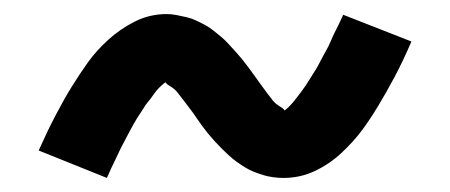

<svg xmlns="http://www.w3.org/2000/svg" viewBox="-20 -435 640 273"><path d="M383 -182Q376 -182 368.5 -183Q361 -184 354.5 -186Q348 -188 341.5 -190.5Q335 -193 328.5 -197Q322 -201 316.5 -205Q311 -209 306 -213.5Q301 -218 295.5 -223.5Q290 -229 285 -234.5Q280 -240 275.5 -245.5Q271 -251 267 -256.5Q263 -262 259 -268Q255 -274 250 -280.5Q245 -287 240.5 -293Q236 -299 232 -304Q228 -309 221 -313Q214 -317 214 -322H219Q219 -321 214.5 -317.5Q210 -314 206 -310Q202 -306 199 -301.5Q196 -297 194 -294.5Q192 -292 189.5 -289Q187 -286 185 -282.5Q183 -279 180.5 -275.5Q178 -272 175.5 -268Q173 -264 170.5 -259.5Q168 -255 165.5 -250.5Q163 -246 160.5 -241Q158 -236 155 -230.5Q152 -225 149.5 -219.5Q147 -214 144 -208Q141 -202 138 -195.5Q135 -189 132 -182L35 -221Q47 -248 59 -271Q71 -294 82.5 -312.5Q94 -331 105.5 -347Q117 -363 134 -378.5Q151 -394 172 -404.5Q193 -415 217 -415Q224 -415 231.5 -413.5Q239 -412 245.5 -410.5Q252 -409 258.5 -406Q265 -403 271.5 -399.5Q278 -396 283.5 -391.5Q289 -387 294 -383Q299 -379 304.5 -373Q310 -367 315 -361.5Q320 -356 324.5 -350.5Q329 -345 333 -339.5Q337 -334 341 -328.5Q345 -323 350 -316Q355 -309 359.5 -303Q364 -297 368 -292Q372 -287 379 -283Q386 -279 386 -274H381Q381 -275 385.5 -278.5Q390 -282 394 -286.5Q398 -291 401 -295Q404 -299 406 -301.5Q408 -304 410.5 -307.5Q413 -311 415 -314Q417 -317 419.5 -321Q422 -325 424.5 -329Q427 -333 429.5 -337Q432 -341 434.5 -346Q437 -351 439.5 -355.5Q442 -360 445 -365.5Q448 -371 450.5 -377Q453 -383 456 -389Q459 -395 462 -401Q465 -407 468 -414L565 -376Q553 -348 541 -325.5Q529 -303 517.5 -284Q506 -265 494.5 -249.5Q483 -234 466 -218Q449 -202 428 -192Q407 -182 383 -182Z"/></svg>

Font: Iosevka Aile Semibold
Style: Regular
Weight: 600
Designer: Belleve Invis
Foundry: Belleve Invis
Version: Version 31.1.0; ttfautohint (v1.8.4)